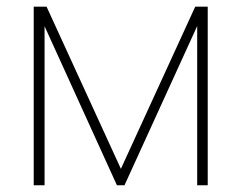

<svg xmlns="http://www.w3.org/2000/svg" viewBox="-20 -550 720 570"><path d="M559.6 -530.3H596.7V0H565.4V-472.7L349.6 0H327.1L112.3 -472.2V0H80.1V-530.3H118.2L338.9 -48.8Z"/></svg>

Font: Pretendard JP Thin
Style: Regular
Weight: 100
Designer: Base glyphs from Inter by Rasmus Andersson; Hangeul glyphs from Noto Sans CJK(Source Han Sans) by Jang Soo-young and Kan
Foundry: Kil Hyung-jin
Version: Version 1.309